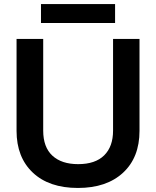

<svg xmlns="http://www.w3.org/2000/svg" viewBox="-20 -922 773 951"><path d="M366 9Q223 9 142.5 -67Q62 -143 62 -274V-729H194V-275Q194 -193 239.5 -151Q285 -109 367 -109Q452 -109 496 -152.5Q540 -196 540 -275V-729H671V-274Q671 -142 589.5 -66.5Q508 9 366 9ZM183 -808V-902H550V-808Z"/></svg>

Font: Mona Sans SemiBold
Style: Regular
Weight: 600
Designer: Deni Anggara
Foundry: GitHub
Version: Version 2.000;Glyphs 3.2.3 (3260)